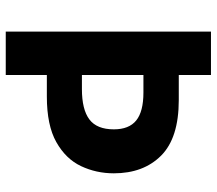

<svg xmlns="http://www.w3.org/2000/svg" viewBox="-63 -691 754 668"><g transform="rotate(90 314.0 -357.0)"><path d="M583 -376Q583 -315 558 -262Q533 -209 474.5 -176Q416 -143 316 -143H241V0H90V-714H241V-602H328Q460 -602 521.5 -540.5Q583 -479 583 -376ZM290 -265Q361 -265 395.5 -291Q430 -317 430 -376Q430 -429 399 -454Q368 -479 302 -479H241V-265Z"/></g></svg>

Font: Noto Sans Ol Chiki
Style: Bold
Weight: 700
Designer: Monotype Design Team, Lewis McGuffie
Foundry: Monotype Imaging Inc.
Version: Version 2.003; ttfautohint (v1.8.4.7-5d5b)